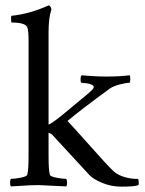

<svg xmlns="http://www.w3.org/2000/svg" viewBox="-20 -698 546 722"><path d="M162.6 -113.3Q162.6 -56.6 167.5 -41Q169.4 -34.2 192.1 -29.8Q214.8 -25.4 229 -25.4Q231.9 -21.5 232.2 -11.2Q232.4 -1 229 2.9Q128.9 -2 124.5 -2Q107.4 -2 91.6 -1.2Q75.7 -0.5 55.2 1Q34.7 2.4 21 2.9Q17.6 -1 17.8 -11.2Q18.1 -21.5 21 -25.4Q35.2 -25.4 57.9 -29.8Q80.6 -34.2 82.5 -41Q87.4 -56.6 87.4 -113.3V-544.9Q87.4 -584 82.5 -595.7Q75.2 -613.3 22.9 -613.3Q22.5 -613.3 22 -619.4Q21.5 -625.5 21.7 -631.8Q22 -638.2 23.9 -638.7Q91.3 -645.5 162.6 -677.7Q166 -677.7 169.7 -672.6Q173.3 -667.5 173.3 -662.1Q162.6 -630.9 162.6 -577.1V-229.5Q180.2 -235.8 242.7 -289.1Q254.9 -299.3 271 -312.7Q287.1 -326.2 296.6 -333.7Q306.2 -341.3 315.2 -349.4Q324.2 -357.4 328.4 -362.3Q332.5 -367.2 332.5 -370.1Q332.5 -373 330.6 -375.5Q328.6 -377.9 324.7 -379.6Q320.8 -381.3 316.9 -382.6Q313 -383.8 307.9 -384.5Q302.7 -385.3 299.1 -385.5Q295.4 -385.7 291 -386.2Q286.6 -386.7 285.6 -386.7Q282.2 -392.1 283 -402.8Q283.7 -413.6 287.6 -415Q335 -410.2 381.3 -410.2Q431.6 -410.2 467.3 -415Q470.2 -410.6 470 -400.1Q469.7 -389.6 467.3 -386.7Q454.1 -386.7 429.9 -380.4Q405.8 -374 392.1 -364.3Q284.2 -285.6 233.9 -243.2Q261.7 -213.4 304 -165.8Q346.2 -118.2 372.8 -89.4Q399.4 -60.5 409.7 -51.8Q427.2 -37.6 452.4 -31Q477.5 -24.4 499.5 -25.4Q501 -22.9 501.7 -14.4Q502.4 -5.9 500.5 -2Q486.8 3.9 437 3.9Q397.9 3.9 364.3 -10.3Q330.6 -24.4 316.9 -39.1Q232.9 -129.9 177.2 -190.4Q175.8 -192.4 171.9 -194.3Q168 -197.3 165 -198.2L162.6 -199.2Z"/></svg>

Font: Amiri
Style: Regular
Weight: 400
Designer: Khaled Hosny
Version: Version 000.108